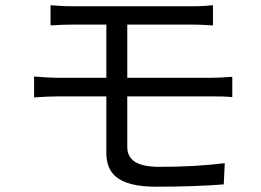

<svg xmlns="http://www.w3.org/2000/svg" viewBox="-20 -699 996 733"><path d="M110.1 -407V-327.1C137.1 -329.2 176.1 -331 201 -331H386V-115.1C386 -36.2 431.1 13.8 576 13.8C666.9 13.8 759.2 11 834.2 5L838.1 -76C756 -66.1 677.9 -62.1 587 -62.1C498.9 -62.1 465.9 -90.9 465.9 -138.8V-331H790.1C811.1 -331 844.8 -331 866.8 -328.1V-405.9C844.8 -403.8 807.9 -402 788 -402H465.9V-605.1H714.1C748.2 -605.1 769.9 -603 793 -601.9V-679C771 -676.8 745 -675.1 714.1 -675.1H258.9C226.9 -675.1 198.9 -676.8 172.9 -679V-601.9C198.9 -604 226.9 -605.1 258.9 -605.1H386V-402H201C175.1 -402 136 -404.8 110.1 -407Z"/></svg>

Font: Karasuma Gothic
Style: Regular
Weight: 400
Designer: Rasmus Andersson, Ryoko Nishizuka
Foundry: Genbu
Version: Version 1.00